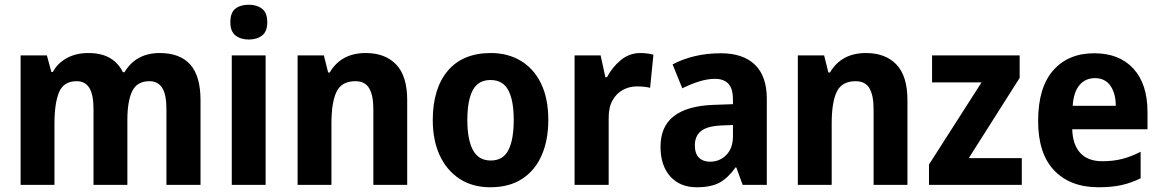

<svg xmlns="http://www.w3.org/2000/svg" viewBox="-20 -781 4908 811"><path d="M655 -557Q740 -557 783.5 -508.5Q827 -460 827 -357V0H683V-320Q683 -382 665 -410Q647 -438 611 -438Q559 -438 538.5 -396Q518 -354 518 -274V0H375V-320Q375 -381 357.5 -409.5Q340 -438 304 -438Q249 -438 229.5 -391.5Q210 -345 210 -258V0H67V-547H178L197 -477H203Q223 -514 262 -535.5Q301 -557 353 -557Q409 -557 445 -535.5Q481 -514 499 -476H506Q554 -557 655 -557Z M1031 -761Q1065 -761 1087 -744Q1109 -727 1109 -687Q1109 -648 1087 -631Q1065 -614 1031 -614Q997 -614 975 -631Q953 -648 953 -687Q953 -728 974.5 -744.5Q996 -761 1031 -761ZM1102 -547V0H959V-547Z M1525 -557Q1607 -557 1653.5 -508.5Q1700 -460 1700 -358V0H1557V-320Q1557 -378 1539.5 -408Q1522 -438 1481 -438Q1423 -438 1401.5 -393.5Q1380 -349 1380 -259V0H1237V-547H1348L1366 -475H1373Q1421 -557 1525 -557Z M2296 -274Q2296 -189 2268 -125Q2240 -61 2185.5 -25.5Q2131 10 2051 10Q1976 10 1921.5 -25.5Q1867 -61 1837.5 -124.5Q1808 -188 1808 -274Q1808 -406 1871 -481.5Q1934 -557 2054 -557Q2125 -557 2180 -524Q2235 -491 2265.5 -428Q2296 -365 2296 -274ZM1954 -274Q1954 -192 1977.5 -147.5Q2001 -103 2053 -103Q2105 -103 2127.5 -147Q2150 -191 2150 -274Q2150 -357 2127 -400Q2104 -443 2052 -443Q2000 -443 1977 -400Q1954 -357 1954 -274Z M2685 -557Q2713 -557 2740 -550L2726 -410Q2715 -413 2701.5 -414.5Q2688 -416 2669 -416Q2639 -416 2611.5 -401.5Q2584 -387 2567 -356.5Q2550 -326 2551 -278V0H2407V-547H2517L2537 -455H2544Q2565 -496 2601.5 -526.5Q2638 -557 2685 -557Z M3025 -556Q3119 -556 3169 -507.5Q3219 -459 3219 -363V0H3117L3090 -74H3087Q3056 -30 3020 -10Q2984 10 2923 10Q2852 10 2811 -36Q2770 -82 2770 -161Q2770 -247 2826.5 -290.5Q2883 -334 2993 -338L3076 -341V-360Q3076 -407 3056.5 -427.5Q3037 -448 3000 -448Q2969 -448 2933.5 -437Q2898 -426 2862 -408L2821 -509Q2862 -531 2913.5 -543.5Q2965 -556 3025 -556ZM3026 -251Q2966 -248 2940.5 -227Q2915 -206 2915 -167Q2915 -132 2932.5 -115Q2950 -98 2979 -98Q3020 -98 3048 -126.5Q3076 -155 3076 -206V-253Z M3638 -557Q3720 -557 3766.5 -508.5Q3813 -460 3813 -358V0H3670V-320Q3670 -378 3652.5 -408Q3635 -438 3594 -438Q3536 -438 3514.5 -393.5Q3493 -349 3493 -259V0H3350V-547H3461L3479 -475H3486Q3534 -557 3638 -557Z M4296 0H3904V-86L4126 -433H3917V-547H4287V-452L4072 -113H4296Z M4602 -556Q4708 -556 4767.5 -491Q4827 -426 4827 -308V-235H4509Q4511 -170 4543 -135Q4575 -100 4636 -100Q4682 -100 4719.5 -109.5Q4757 -119 4798 -140V-28Q4760 -9 4718.5 0.5Q4677 10 4620 10Q4501 10 4433 -61Q4365 -132 4365 -270Q4365 -411 4428.5 -483.5Q4492 -556 4602 -556ZM4605 -451Q4565 -451 4540 -422Q4515 -393 4511 -334H4693Q4693 -386 4670.5 -418.5Q4648 -451 4605 -451Z"/></svg>

Font: Noto Sans Lao SemiCondensed
Style: Bold
Weight: 700
Width: 4
Designer: Monotype Design Team
Foundry: Monotype Imaging Inc.
Version: Version 2.003; ttfautohint (v1.8.4.7-5d5b)